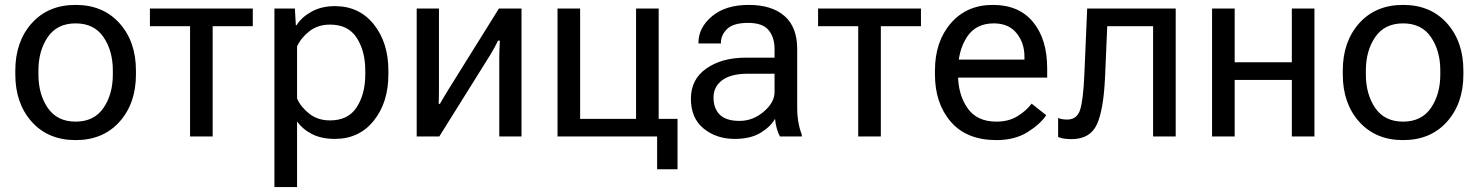

<svg xmlns="http://www.w3.org/2000/svg" viewBox="-20 -548 5938 771"><path d="M41.5 -249Q41.5 -132.8 107.4 -59.1Q173.3 14.6 283.7 14.6Q394 14.6 460 -59.1Q525.9 -132.8 525.9 -249V-264.6Q525.9 -380.9 460 -454.6Q394 -528.3 283.7 -528.3Q173.3 -528.3 107.4 -454.6Q41.5 -380.9 41.5 -264.6ZM134.3 -264.6Q134.3 -344.2 171.9 -399.2Q209.5 -454.1 283.7 -454.1Q357.9 -454.1 395.5 -399.2Q433.1 -344.2 433.1 -264.6V-249Q433.1 -169.4 395.5 -114.5Q357.9 -59.6 283.7 -59.6Q209.5 -59.6 171.9 -114.5Q134.3 -169.4 134.3 -249Z M582 -442.9H743.2V0H834V-442.9H995.1V-513.7H582Z M1082 203.1H1172.9V-60.5Q1195.3 -28.8 1233.2 -9.5Q1271 9.8 1324.7 9.8Q1422.4 9.8 1481 -63.5Q1539.6 -136.7 1539.6 -249V-264.6Q1539.6 -377 1481 -450.2Q1422.4 -523.4 1324.7 -523.4Q1271 -523.4 1230.7 -501Q1190.4 -478.5 1170.9 -446.8H1168L1164.1 -513.7H1082ZM1172.9 -152.3V-361.3Q1188 -395.5 1222.2 -422.4Q1256.3 -449.2 1305.2 -449.2Q1378.4 -449.2 1412.6 -396Q1446.8 -342.8 1446.8 -264.6V-249Q1446.8 -170.9 1412.6 -117.7Q1378.4 -64.5 1305.2 -64.5Q1256.3 -64.5 1222.2 -91.3Q1188 -118.2 1172.9 -152.3Z M1653.3 0H1744.1L1947.8 -326.2Q1957 -341.3 1965.6 -356.9Q1974.1 -372.6 1980 -384.8H1987.3Q1986.3 -370.1 1985.6 -350.6Q1984.9 -331.1 1984.9 -316.4V0H2074.2V-513.7H1983.4L1779.8 -187Q1770.5 -171.9 1762 -157.5Q1753.4 -143.1 1746.6 -130.9H1741.7Q1742.2 -145.5 1742.4 -163.8Q1742.7 -182.1 1742.7 -196.8V-513.7H1653.3Z M2618.7 131.8H2700.7V-70.8H2625V-513.7H2534.2V-70.8H2309.6V-513.7H2218.8V0H2618.7Z M2754.4 -151.4Q2754.4 -73.2 2805.7 -31.7Q2856.9 9.8 2930.2 9.8Q2993.7 9.8 3033.9 -14.6Q3074.2 -39.1 3092.3 -70.8Q3093.8 -51.3 3099.4 -31.7Q3105 -12.2 3111.8 0H3199.7V-7.8Q3190.9 -29.3 3186 -57.4Q3181.2 -85.4 3181.2 -117.2V-351.6Q3181.2 -439.5 3130.1 -483.9Q3079.1 -528.3 2986.3 -528.3Q2893.6 -528.3 2839.1 -482.7Q2784.7 -437 2784.7 -376V-373.5H2875V-376Q2875 -407.7 2900.1 -431.9Q2925.3 -456.1 2983.9 -456.1Q3042.5 -456.1 3066.4 -427Q3090.3 -397.9 3090.3 -351.6V-316.4H2974.1Q2878.4 -316.4 2816.4 -272.9Q2754.4 -229.5 2754.4 -151.4ZM2845.2 -156.2Q2845.2 -200.2 2880.4 -226.1Q2915.5 -252 2983.9 -252H3090.3V-178.2Q3090.3 -136.7 3046.9 -99.6Q3003.4 -62.5 2949.7 -62.5Q2896 -62.5 2870.6 -87.4Q2845.2 -112.3 2845.2 -156.2Z M3265.1 -442.9H3426.3V0H3517.1V-442.9H3678.2V-513.7H3265.1Z M3734.4 -249Q3734.4 -132.8 3798.1 -59.1Q3861.8 14.6 3981.4 14.6Q4054.7 14.6 4105.7 -17.1Q4156.7 -48.8 4181.2 -85.4L4122.6 -131.8Q4100.6 -102.5 4065.4 -81.1Q4030.3 -59.6 3981.4 -59.6Q3902.3 -59.6 3864.7 -114.5Q3827.1 -169.4 3827.1 -249V-264.6Q3827.1 -344.2 3862.8 -399.2Q3898.4 -454.1 3970.7 -454.1Q4030.3 -454.1 4062 -415Q4093.8 -376 4093.8 -320.3V-308.6H3790V-236.3H4185.1V-273.4Q4185.1 -390.6 4128.4 -459.5Q4071.8 -528.3 3966.8 -528.3Q3861.8 -528.3 3798.1 -454.6Q3734.4 -380.9 3734.4 -264.6Z M4426.3 -442.9H4610.4V0H4701.2V-513.7H4345.7L4334.5 -252Q4330.1 -147 4317.4 -107.4Q4304.7 -67.9 4266.1 -67.9Q4255.4 -67.9 4246.3 -69.3Q4237.3 -70.8 4229 -74.2V2Q4238.3 6.3 4252.2 8.5Q4266.1 10.7 4282.7 10.7Q4356.9 10.7 4384.3 -47.6Q4411.6 -106 4417.5 -239.3Z M4847.2 -513.7V0H4938V-227.1H5167.5V0H5258.3V-513.7H5167.5V-297.9H4938V-513.7Z M5372.1 -249Q5372.1 -132.8 5438 -59.1Q5503.9 14.6 5614.3 14.6Q5724.6 14.6 5790.5 -59.1Q5856.4 -132.8 5856.4 -249V-264.6Q5856.4 -380.9 5790.5 -454.6Q5724.6 -528.3 5614.3 -528.3Q5503.9 -528.3 5438 -454.6Q5372.1 -380.9 5372.1 -264.6ZM5464.8 -264.6Q5464.8 -344.2 5502.4 -399.2Q5540 -454.1 5614.3 -454.1Q5688.5 -454.1 5726.1 -399.2Q5763.7 -344.2 5763.7 -264.6V-249Q5763.7 -169.4 5726.1 -114.5Q5688.5 -59.6 5614.3 -59.6Q5540 -59.6 5502.4 -114.5Q5464.8 -169.4 5464.8 -249Z"/></svg>

Font: Roboto Flex
Style: Regular
Weight: 400
Designer: Berlow after Robertson
Foundry: Google
Version: Version 3.200;gftools[0.9.32]